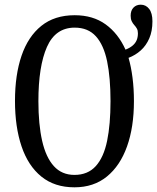

<svg xmlns="http://www.w3.org/2000/svg" viewBox="-20 -790 671 820"><path d="M298 10Q213 10 156.5 -36Q100 -82 72 -165Q44 -248 44 -359Q44 -470 72 -552Q100 -634 156.5 -679.5Q213 -725 299 -725Q377 -725 431 -686Q485 -647 516 -578Q534 -585 546 -595Q558 -605 563.5 -618Q569 -631 569 -648Q569 -660 564.5 -668Q560 -676 553.5 -683Q547 -690 542.5 -699.5Q538 -709 538 -723Q538 -745 550 -757.5Q562 -770 581 -770Q603 -770 617 -752Q631 -734 631 -699Q631 -657 617.5 -626Q604 -595 581 -574.5Q558 -554 529 -543Q540 -505 546 -458Q552 -411 552 -358Q552 -247 522.5 -164.5Q493 -82 436.5 -36Q380 10 298 10ZM298 -43Q355 -43 389 -80.5Q423 -118 437.5 -188.5Q452 -259 452 -358Q452 -458 437.5 -528Q423 -598 389.5 -635Q356 -672 299 -672Q217 -672 180.5 -589.5Q144 -507 144 -358Q144 -259 160 -188.5Q176 -118 210 -80.5Q244 -43 298 -43Z"/></svg>

Font: Noto Serif ExtraCondensed
Style: Regular
Weight: 400
Width: 2
Designer: Monotype Design Team
Foundry: Monotype Imaging Inc.
Version: Version 2.013